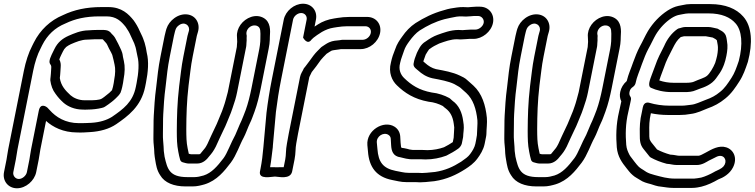

<svg xmlns="http://www.w3.org/2000/svg" viewBox="-20 -798 4056 1032"><path d="M65 60C68.8 41.2 70.7 21.4 74.2 4L158.4 -418C167.3 -462.4 181.1 -505.5 198.2 -537.5L206.7 -554.9C234.4 -610.3 275.9 -649 330.1 -671.2C330.7 -671.4 331.6 -671.8 332 -672C382.8 -696.7 440.9 -710 514.7 -710H552.7C604.9 -710 631.2 -683.9 655.4 -653.7C665.6 -639.4 676 -621.9 682.7 -605.7C688.9 -591.7 695.7 -577.2 701.4 -565.1L708.5 -544.4C712.9 -529.5 714.9 -510.1 719.1 -494.4C728.4 -459.5 725.3 -407.2 714.3 -352L710.1 -331C693.6 -248.3 642.3 -211.7 581.8 -169.9C553.7 -152.3 517.2 -140.7 471.9 -137.9C450 -136.5 426.3 -136 405.2 -136C330.3 -136 280.4 -169 247.1 -206.4C242.8 -211.2 237.9 -215.5 234.5 -219.7C234.5 -219.7 198.2 -251.6 188.3 -202L147 5C143.1 24.6 140.8 45.9 138 60L124.6 127C120.8 146.4 99.8 164 81.3 164C62.4 164 47.9 145.9 51.6 127ZM15 60 1.6 127C-7.8 174.2 24.1 214 71.3 214C118.9 214 165.3 173.6 174.6 127L188 60C191.6 42.2 193.8 21.2 197 5L227.5 -147.9C264.6 -114.9 318.8 -86.3 394.5 -86C417.9 -84.8 444.8 -86.7 465.2 -88.1C516.8 -91.2 567 -104.5 604.7 -130.5C666 -172.8 738.9 -225.1 760.1 -331L764.3 -352C776 -410.6 780.9 -467.6 768.9 -514.2C766.5 -531.7 762.4 -551.2 757.5 -567.6L749.7 -590C744.9 -603.8 736.3 -618.7 730.4 -632.3C722.2 -652 710.4 -671.7 698.5 -688.3C671.7 -721.8 634.6 -760 562.7 -760H524.7C445.3 -760 378.1 -745.5 318 -716.5C251.1 -688.8 195.8 -637.4 161.7 -569.1L153.4 -552.5C133.3 -514.4 118 -465.8 108.4 -418L24.2 4C20.1 24.7 18 44.9 15 60ZM637.1 -331 641.3 -352C642.6 -358.5 643.6 -365.4 644.3 -372.2C651.2 -408.2 652.5 -441.5 645.8 -470L640.9 -492.5C638.8 -510.7 635.5 -520 631.4 -528.9L624.4 -543.9C619.1 -555.1 611.8 -570.8 603.3 -585.5C596.5 -600.2 588.6 -608.5 580.4 -615.9C576.1 -621.3 569.3 -633 548.6 -636C545.2 -636.7 541.7 -637 538.2 -637H500.2C486.9 -637 470.6 -636.1 457.6 -635C413 -634.7 377.3 -617.9 348.1 -605.5C315.8 -590.8 290.2 -570.8 272.8 -535L264.4 -518C256.2 -501.1 238.1 -467.9 249.8 -453.3C254.8 -447.1 256.4 -441.6 255.4 -432.2L253.5 -402.3C252 -388.9 251.9 -379.9 250.7 -374C250.1 -371.4 250.1 -368.2 250.4 -366.1C254.1 -338.5 262.7 -313.9 278.5 -293.7C292.6 -274 303.7 -262 321 -246.1C344 -225.8 380.7 -209.3 423.7 -209C432.2 -208.3 443.2 -208.5 450.7 -209C477.2 -209.1 503.6 -212.3 526.5 -217.7C533.6 -219.4 538.8 -220.1 552.8 -230.4L563.3 -237.6C572 -243.9 589.2 -256.4 602.6 -269.8L611.9 -279.2C614 -281.2 620.5 -287.1 627.9 -299.8C632.4 -312.6 634.9 -320 637.1 -331ZM591.3 -352 587.1 -331C586.1 -326.1 584.8 -324.4 583.9 -320C583.4 -317.6 583.3 -317 582.1 -313.4C580.8 -312.1 579.6 -311 578 -309.3L568 -299.3C566 -297.2 542.8 -278.8 539.4 -276.4L528 -268.5C514.6 -259.3 480.8 -259 459.7 -259H434.7C402.7 -259 375.1 -271.9 359.2 -285.9C332.5 -310.5 307.9 -336.2 301.5 -378.5C303 -388.6 303.8 -400.1 304.3 -408.3L306.2 -437.7C307.5 -452.2 306 -465 298.8 -478.8C301.6 -486.8 305.2 -495 309.6 -504L318 -521C323.8 -533 325.6 -534.7 335.7 -545.5C341.8 -550.2 351.8 -556.3 360.7 -560.5C390.2 -572.9 417.5 -585 448.8 -585C461.2 -585 477.9 -587 490.2 -587H528.2C529.9 -587 531.1 -586.4 533 -586.2C534.1 -585.2 536.5 -582.5 539 -579.3C545.6 -571 552.5 -566.2 556.1 -557.7C561.5 -545.3 568.9 -530.7 577.6 -515.4L583.4 -502.9C586.4 -490.9 588.7 -483.2 590.6 -474.4L595.9 -450.1C600.8 -430.3 599.9 -400.1 594.1 -371C592.8 -364.5 592.4 -357.7 591.3 -352Z M941.9 -662.4C972.8 -684.8 1003.2 -660.1 995.1 -631.1L992.1 -620.7C989.6 -613 988.8 -610.2 987.8 -605L966 -496C953.4 -432.8 952.1 -400.5 943 -335.2C932.4 -243.2 930.9 -173.8 930.3 -94.1C930.6 -51.9 930.7 -20.8 938.3 17.1C941.1 32.5 944.4 47.7 948.4 61.2C950.4 67.7 955.8 72.6 962.1 74.3C971.2 76.6 983.4 81 993.8 81H1039.8C1072.6 81 1093.3 56.9 1103.8 42.9C1118.2 26.4 1127.5 14.4 1140 -10C1153.1 -37.7 1169.5 -75.8 1180 -96.3C1195.3 -125 1209.7 -166.7 1220.2 -189.9C1220.5 -190.6 1220.9 -191.7 1221.1 -192.2L1230.2 -218C1240.2 -245.2 1249.2 -276.3 1254.3 -302L1303.2 -547C1304.5 -553.3 1304.1 -558.5 1304.6 -565.1L1305.8 -581.1C1306.1 -584.8 1305.6 -592.4 1305.6 -593.9C1307 -609.4 1305.3 -610.9 1304.5 -614.9C1302.3 -648.9 1339.8 -671.9 1365.6 -656.8C1381.1 -647.8 1380.4 -629.8 1379.5 -591.7L1379.1 -575.4C1377.9 -561.9 1376.8 -550 1374 -536L1331.5 -323C1323.5 -282.8 1312.9 -240.3 1300.6 -206.5C1291.4 -183.2 1285.6 -166.5 1277.6 -148.7C1266.4 -126.4 1252.3 -88.5 1244.7 -72.8C1220.7 -29.6 1201.6 25.4 1181.8 51.8C1147.7 96.6 1117 131.6 1074.5 145.2C1056.8 150.1 1041.9 154 1025.3 154H987.3C890.4 154 879.6 110.5 864.5 43.7C862.7 33.4 861.4 23 860.4 13.4L859.3 -10.1C858 -35.7 855 -49.5 855.7 -80.2C856.9 -111.5 855.6 -155.3 857.4 -183.5C859.8 -226 862.6 -278.5 869.8 -329.8C877.9 -399 880 -430.6 893 -496L914.8 -605C915.9 -610.7 917.8 -618.6 920.1 -627L923.1 -637.4C926.8 -648.3 932 -655.2 941.9 -662.4ZM917.2 -700.6C896.7 -685.7 881.9 -666 874.4 -642.6L871.1 -631C868.3 -620.7 866.3 -612.7 864.8 -605L843 -496C829.5 -428.5 827.1 -392.9 819.2 -326.2C811.8 -273.4 808.9 -218.4 806.5 -176.5C804.5 -144.7 805.9 -101.5 804.7 -71.8C804 -39.2 805.7 -22.3 808.4 2.7L809.6 26.6C810.8 39.6 812.2 50.2 814.3 61.8C819.2 89.9 822.4 115.9 841 143.9C864.8 184.7 914.9 204 977.3 204H1015.3C1040.5 204 1061.9 198 1080 192.8C1146.2 172.2 1186.5 120.9 1220.6 76.2C1251.1 35.6 1269.1 -21.5 1288.8 -56.5C1300 -76.5 1314.5 -118.4 1322.8 -134.6C1333.9 -156.6 1339.3 -175.6 1348 -197.5C1362.7 -237.6 1373 -280.7 1381.5 -323L1424 -536C1427.6 -553.9 1429.8 -569.5 1430.1 -583.3L1430.5 -599.6C1433.5 -635.4 1434.4 -679.7 1397.5 -701.2C1354.9 -726 1300.7 -703.9 1272.8 -665C1259.3 -646.1 1251.7 -623 1253.8 -600C1254.7 -589.6 1254.4 -585.2 1254.9 -573.4L1253.8 -558.9C1253.4 -554.1 1253.1 -549.9 1252.9 -545.2L1204.5 -303C1196.9 -275.9 1190.6 -248.2 1182.4 -226L1173.6 -200.9C1161.7 -174.2 1147.4 -134 1135.5 -111.7C1122.9 -87 1107.3 -50.7 1094.8 -24C1084.5 -4.1 1081.3 -0.5 1067 16.1C1055.3 29.6 1057.2 31 1049.8 31H1005.8C1003.3 30.5 1000.4 29.9 994.8 28.5C992.9 21.2 990.5 9.7 988.5 -1.1C981.7 -34.9 981.6 -61.9 981.3 -103.9C981.8 -182 983.5 -250.8 993.6 -338.8C1002.8 -405.2 1004.1 -436.3 1016 -496L1037.8 -605C1038.2 -607 1038.9 -609.7 1040.7 -615.3L1044.1 -626.9C1050.6 -650.1 1047.7 -672 1036.5 -689.9C1014.3 -725.4 961.6 -732.7 917.2 -700.6Z M1848.2 -657H1943.2C1963.7 -657 1976.9 -640.5 1972.9 -620.5C1968.9 -600.5 1949.1 -584 1928.6 -584H1820.6C1819.3 -584 1817.4 -583.8 1816.4 -583.7L1804.6 -581.8C1788.2 -579.9 1769.7 -579.9 1748.7 -570.4C1732.5 -563 1722.4 -554.2 1711.5 -547.8C1708.6 -546.1 1705.6 -543.5 1703.6 -541.3C1692 -528.5 1680.6 -520.1 1664.4 -498.7C1647.8 -474.9 1639 -464.6 1621.1 -440.3C1615.9 -433.9 1611.9 -430.1 1609.4 -422.3C1606.1 -415.3 1596.1 -401.3 1592.7 -384L1532 -80C1528.4 -62 1525 -43.1 1522.3 -26.5C1515.2 10.3 1518.3 33.8 1513.2 59L1504.9 100.6C1495 100.9 1483.2 101 1467.8 101C1453 101 1439.8 100.8 1431.8 100.6C1438.9 61.8 1441.2 28.9 1446.3 -6.4C1447 -11.4 1446.9 -13.7 1446.8 -16.3C1451.7 -76.6 1458.2 -135.4 1463.1 -196.4C1469.9 -251.7 1479.4 -312.5 1491.3 -372L1555.1 -692C1559 -711.2 1579.1 -728 1598.8 -728C1618.6 -728 1632 -711.2 1628.1 -692L1609 -596C1609 -596 1631.8 -552.9 1654.1 -584.8C1657.1 -589.1 1669.1 -599 1683.9 -609.2L1710.3 -626.4C1731.1 -638 1750.4 -645.7 1772.9 -649.2C1780.7 -650.1 1785.7 -651 1792.5 -652.3L1807.7 -654.2C1814.1 -655 1820.6 -656 1827 -656C1833.8 -656 1840.6 -657 1848.2 -657ZM1505.1 -692 1441.3 -372C1429 -310.5 1419.3 -248.5 1412.4 -191.6C1407.3 -128.5 1400.7 -69.6 1395.8 -8C1392.6 31.4 1387.5 72.8 1380.2 109L1377.4 123C1368.2 169.4 1440.8 151 1457.9 151C1475.5 151 1541.2 169.4 1550.4 123L1563.2 59C1570.2 24.1 1567 0.1 1572.5 -27.5C1575.4 -45.6 1578.4 -62 1582 -80L1642.6 -383.7C1643.7 -387 1650.7 -399.5 1655.7 -410.7C1675.4 -435.3 1685 -448.2 1704 -475.3C1712.9 -486.9 1720.9 -493.5 1735.4 -508.9C1747.7 -516.6 1757.8 -523.7 1762.1 -525.6C1768.1 -528.3 1784.2 -529.4 1802.4 -532.3L1812.7 -534H1918.6C1966.4 -534 2013.3 -572.5 2022.9 -620.5C2032.5 -668.5 2000.9 -707 1953.1 -707H1858.1C1850.2 -707 1844.9 -706.8 1835.7 -706C1827.4 -705.9 1820.2 -705.3 1810.7 -703.7L1795 -701.8C1788.4 -701 1783.5 -699.6 1776.2 -698.8C1743.3 -693.9 1712.6 -682.3 1689.2 -667L1670.8 -655L1678.1 -692C1687.6 -739.4 1656 -778 1608.8 -778C1561.6 -778 1514.6 -739.4 1505.1 -692Z M2267.2 59C2306.9 59 2345.3 51.1 2377.5 39.2C2378.5 38.8 2379.8 38.2 2380.6 37.9C2401.8 27.2 2424.6 14.4 2444.3 0C2451.4 -5.2 2460.3 -16.7 2462.4 -27L2469 -60C2469.3 -61.6 2469.5 -63.7 2469.5 -64.9C2469.5 -80 2475 -107.4 2472.3 -127.9L2469.4 -148.9C2463.7 -192 2447 -232.1 2412.5 -256.1C2402.8 -263.5 2402 -267.1 2394.4 -271.4C2369.9 -285 2335.2 -297.4 2300.4 -300.8C2232.9 -313.3 2190.9 -340.7 2152.3 -378.4C2133.8 -396 2120.9 -424.1 2130.6 -459.1C2130.7 -459.7 2130.9 -460.5 2131 -461C2135.7 -484.1 2145.3 -504.3 2151.7 -525.4C2157.2 -543.4 2168.4 -560.5 2181.4 -578.1C2197.2 -599.5 2215.8 -620.7 2235.5 -634C2278.6 -661.2 2318.1 -681 2369.6 -695C2388.6 -700.1 2408.6 -703.1 2433.9 -708.4C2443.3 -709.6 2450.3 -710 2459.7 -710C2466.6 -710 2475.5 -709 2484.5 -709C2501.8 -709 2518.9 -712 2527.1 -712H2550.1C2569 -712 2583.5 -693.9 2579.8 -675C2576.1 -656.5 2555 -639 2535.6 -639H2512.6C2495.6 -639 2477.9 -636.2 2466.1 -636C2456.4 -636.8 2452.2 -637 2445.2 -637C2400.6 -637 2361.5 -621 2331.1 -610.4C2310 -603 2287.4 -589.2 2268.4 -575.5C2239.1 -559 2228.8 -527.7 2224.9 -522.2C2223 -519.4 2221.3 -515.9 2220.6 -513.3C2217.3 -502 2208.9 -485.6 2206 -471L2203 -456C2199.3 -437.3 2221.4 -424.9 2227.2 -419.4C2246.3 -401.8 2270.2 -385.2 2303.4 -377.5C2349.5 -368.8 2389.7 -361.3 2421.1 -346.5C2436.7 -336.9 2446.1 -333.4 2454.9 -326.2C2467.5 -313.7 2473.1 -311 2486 -298.4C2522.7 -264.7 2539.9 -213.2 2546.1 -151C2547.7 -132.7 2543.7 -98 2543.5 -71.7C2542.3 -62.9 2541 -55 2539.2 -46L2535 -25C2531.2 -6.1 2519.5 13.4 2506.9 30.2C2496 45.3 2480.6 55.7 2458.5 71.2C2415.4 98.7 2373.1 117.9 2318.7 126.2L2298.9 128.1C2283 129.7 2264.8 131.8 2248.8 132C2240.1 131.2 2234.3 131 2225.8 131H2175.8C2150.2 131 2133.9 124.9 2106.2 120.4C2038.5 106.7 2013.8 73.5 2008.6 2.2L2005.4 -31.9C2002.7 -65.9 2042 -89.3 2067.1 -73.6C2075.8 -68.2 2079.4 -61.6 2080.3 -52.4L2082.3 -17.8C2084 11.8 2091 42.4 2133.9 47.8C2146 50 2153.1 53.4 2162.5 54.7L2175.5 56.6C2181.7 57.8 2185.1 58 2190.4 58H2240.4C2250.9 58 2259 59 2267.2 59ZM2237.7 182C2258.6 182 2278.7 179.4 2294 177.9L2314.4 175.9C2314.7 175.8 2315.3 175.8 2315.7 175.7C2380.7 166 2432.7 141.8 2480.6 111.2C2502.1 97.4 2527.1 80.2 2546.3 53.8C2560.6 34.6 2578.6 7.1 2585 -25L2589.2 -46C2591.4 -57.3 2594.5 -69.7 2594.5 -79.9C2594.5 -103.2 2599.4 -137 2596.9 -165C2590.1 -232.9 2570.8 -295.3 2524.9 -337.6C2510.2 -351.9 2503.3 -355.9 2493.9 -365.2C2479.6 -379.5 2464.8 -385.4 2451.3 -391.9C2412.4 -410.5 2369.1 -417.8 2323.1 -426.5C2301.6 -431.7 2281.3 -444.6 2266 -458.6C2262.3 -462.2 2258.5 -465.1 2255.4 -467.7L2255.7 -469.4C2258.2 -476.9 2263.9 -491.2 2268.1 -504.3C2275.4 -516 2283.3 -529.7 2286.8 -533.3C2288.4 -534.1 2290 -535.1 2291.5 -536.2C2305.8 -546.9 2320.9 -555 2340.6 -564.1C2372 -575.1 2403.5 -587 2435.2 -587C2440.7 -587 2447.9 -586 2455 -586C2473.6 -586 2491.6 -589 2502.6 -589H2525.6C2572.2 -589 2620.3 -627.4 2629.8 -675C2639.2 -722.2 2607.3 -762 2560.1 -762H2537.1C2521.6 -762 2507.9 -759.2 2495.4 -759C2487.8 -759.5 2477.2 -760 2469.7 -760C2458 -760 2446.7 -759.3 2435.7 -757.7C2413.6 -754.7 2392.5 -751.9 2364.7 -742.8C2307.9 -727.3 2259.5 -703.2 2213.6 -674C2184.8 -654.9 2160.9 -629.6 2141.7 -601.3C2128.6 -583.4 2113.2 -561.8 2103.5 -532C2094.9 -511.4 2086.5 -487.8 2081.2 -461.9C2066.7 -407.6 2087.4 -364 2113.1 -339.6C2155.1 -298.5 2206 -265.4 2282.8 -251.4C2283.3 -251.3 2284.2 -251.2 2284.9 -251.1C2312.8 -248.5 2339.1 -239.4 2360.2 -228.2C2364.7 -223.4 2373.2 -217 2376.9 -214.2C2400 -196.4 2413.8 -171.2 2418.9 -133.1L2421.5 -113.1C2421.9 -100.1 2418.9 -78.8 2418.5 -57.6L2413.8 -34.1C2400.3 -24.8 2383.4 -15.1 2366.6 -6.6C2341.6 2.3 2310.2 8.9 2278.2 9C2269.9 8.4 2260.5 8 2250.4 8H2200.4C2196.9 8 2195.4 7.6 2193.1 7.2L2181.3 5.5C2174.3 3.3 2162.4 0.3 2151.7 -1.6C2133.2 -5 2137.1 2.2 2133.2 -30.9L2131.2 -65.6C2129.1 -88.5 2118.1 -106.1 2100.1 -117.4C2042.4 -153.4 1948.2 -97.4 1954.6 -18.1L1957.8 15.8C1963.9 99.8 2002.2 152.7 2087.9 169.6C2111.3 173.4 2131.8 181 2165.9 181H2215.9C2224.3 181 2230.7 182 2237.7 182Z M2827.9 -662.4C2858.8 -684.8 2889.2 -660.1 2881.1 -631.1L2878.1 -620.7C2875.6 -613 2874.8 -610.2 2873.8 -605L2852 -496C2839.4 -432.8 2838.1 -400.5 2829 -335.2C2818.4 -243.2 2816.9 -173.8 2816.3 -94.1C2816.6 -51.9 2816.7 -20.8 2824.3 17.1C2827.1 32.5 2830.4 47.7 2834.4 61.2C2836.4 67.7 2841.8 72.6 2848.1 74.3C2857.2 76.6 2869.4 81 2879.8 81H2925.8C2958.6 81 2979.3 56.9 2989.8 42.9C3004.2 26.4 3013.5 14.4 3026 -10C3039.1 -37.7 3055.5 -75.8 3066 -96.3C3081.3 -125 3095.7 -166.7 3106.2 -189.9C3106.5 -190.6 3106.9 -191.7 3107.1 -192.2L3116.2 -218C3126.2 -245.2 3135.2 -276.3 3140.3 -302L3189.2 -547C3190.5 -553.3 3190.1 -558.5 3190.6 -565.1L3191.8 -581.1C3192.1 -584.8 3191.6 -592.4 3191.6 -593.9C3193 -609.4 3191.3 -610.9 3190.5 -614.9C3188.3 -648.9 3225.8 -671.9 3251.6 -656.8C3267.1 -647.8 3266.4 -629.8 3265.5 -591.7L3265.1 -575.4C3263.9 -561.9 3262.8 -550 3260 -536L3217.5 -323C3209.5 -282.8 3198.9 -240.3 3186.6 -206.5C3177.4 -183.2 3171.6 -166.5 3163.6 -148.7C3152.4 -126.4 3138.3 -88.5 3130.7 -72.8C3106.7 -29.6 3087.6 25.4 3067.8 51.8C3033.7 96.6 3003 131.6 2960.5 145.2C2942.8 150.1 2927.9 154 2911.3 154H2873.3C2776.4 154 2765.6 110.5 2750.5 43.7C2748.7 33.4 2747.4 23 2746.4 13.4L2745.3 -10.1C2744 -35.7 2741 -49.5 2741.7 -80.2C2742.9 -111.5 2741.6 -155.3 2743.4 -183.5C2745.8 -226 2748.6 -278.5 2755.8 -329.8C2763.9 -399 2766 -430.6 2779 -496L2800.8 -605C2801.9 -610.7 2803.8 -618.6 2806.1 -627L2809.1 -637.4C2812.8 -648.3 2818 -655.2 2827.9 -662.4ZM2803.2 -700.6C2782.7 -685.7 2767.9 -666 2760.4 -642.6L2757.1 -631C2754.3 -620.7 2752.3 -612.7 2750.8 -605L2729 -496C2715.5 -428.5 2713.1 -392.9 2705.2 -326.2C2697.8 -273.4 2694.9 -218.4 2692.5 -176.5C2690.5 -144.7 2691.9 -101.5 2690.7 -71.8C2690 -39.2 2691.7 -22.3 2694.4 2.7L2695.6 26.6C2696.8 39.6 2698.2 50.2 2700.3 61.8C2705.2 89.9 2708.4 115.9 2727 143.9C2750.8 184.7 2800.9 204 2863.3 204H2901.3C2926.5 204 2947.9 198 2966 192.8C3032.2 172.2 3072.5 120.9 3106.6 76.2C3137.1 35.6 3155.1 -21.5 3174.8 -56.5C3186 -76.5 3200.5 -118.4 3208.8 -134.6C3219.9 -156.6 3225.3 -175.6 3234 -197.5C3248.7 -237.6 3259 -280.7 3267.5 -323L3310 -536C3313.6 -553.9 3315.8 -569.5 3316.1 -583.3L3316.5 -599.6C3319.5 -635.4 3320.4 -679.7 3283.5 -701.2C3240.9 -726 3186.7 -703.9 3158.8 -665C3145.3 -646.1 3137.7 -623 3139.8 -600C3140.7 -589.6 3140.4 -585.2 3140.9 -573.4L3139.8 -558.9C3139.4 -554.1 3139.1 -549.9 3138.9 -545.2L3090.5 -303C3082.9 -275.9 3076.6 -248.2 3068.4 -226L3059.6 -200.9C3047.7 -174.2 3033.4 -134 3021.5 -111.7C3008.9 -87 2993.3 -50.7 2980.8 -24C2970.5 -4.1 2967.3 -0.5 2953 16.1C2941.3 29.6 2943.2 31 2935.8 31H2891.8C2889.3 30.5 2886.4 29.9 2880.8 28.5C2878.9 21.2 2876.5 9.7 2874.5 -1.1C2867.7 -34.9 2867.6 -61.9 2867.3 -103.9C2867.8 -182 2869.5 -250.8 2879.6 -338.8C2888.8 -405.2 2890.1 -436.3 2902 -496L2923.8 -605C2924.2 -607 2924.9 -609.7 2926.7 -615.3L2930.1 -626.9C2936.6 -650.1 2933.7 -672 2922.5 -689.9C2900.3 -725.4 2847.6 -732.7 2803.2 -700.6Z M3569.4 83C3580.8 83 3597.2 89 3619.2 89H3725.2C3754.8 89 3779.4 71 3790.1 65.3C3801.5 58.8 3815.2 54 3831.9 44.5C3867.2 28.1 3889.4 58.4 3875.2 86.8C3867.9 101.5 3855.6 108.8 3831 120.1C3826 121.9 3821.2 124.8 3818.1 126.7C3799.2 137.7 3769.1 151.4 3748.9 156.5C3732.8 158.9 3719.6 162 3710.7 162H3607.7C3566.1 162 3534.6 152.2 3498.4 142.7C3480.9 138.5 3464.6 132.4 3454.3 126.3C3428 107.9 3419.3 107.4 3403.2 87.3L3390 70.8C3379.7 56 3368.6 44.2 3363.5 34.5C3354.5 16.5 3348.1 2.8 3346 -19.8C3341.8 -73.4 3341.3 -131 3357.6 -198.5C3360.9 -215 3364.1 -229.4 3368.6 -248.5L3371.3 -262C3372.5 -268.1 3371.4 -274.2 3368.3 -278.6C3363 -286.3 3361.6 -293.8 3363.7 -304C3366.1 -316.2 3371.2 -323.6 3382.5 -331.3C3389.8 -336.2 3394.8 -344.8 3396.1 -351C3402.9 -385.4 3417.9 -416.3 3430.2 -453.3C3441.6 -484.4 3452.4 -511.6 3464.1 -533.7C3479.7 -561 3493.6 -592.7 3505.5 -612.6C3527.6 -648.9 3557.5 -679.8 3589.8 -700.9C3603.6 -709.7 3617 -715.2 3627.5 -717.5L3647.9 -721.5C3659.6 -723.7 3670.7 -726 3680.9 -726H3787.9C3858.8 -726 3905.1 -705.2 3933.4 -672.6C3967.4 -635.3 3974.4 -560.3 3951 -470.5C3938.2 -432.9 3928.2 -404.8 3912.1 -380.2C3891.3 -348 3874.7 -323.1 3850.3 -304C3826.8 -284.4 3804.8 -272.4 3773.1 -261.3C3743.1 -250.2 3718.8 -237.1 3694.6 -234.9C3678.9 -233.5 3663 -230 3644.9 -230H3578.9C3539.9 -230 3501.7 -236 3471.8 -245C3469.4 -245.8 3441.9 -255.2 3435.1 -221L3430.5 -197.6C3418.6 -149.6 3418.2 -114.1 3418.9 -77C3418.5 -41.4 3420.8 -19.8 3438.8 2.7L3471.6 43.7C3473.1 45.5 3475.4 47.4 3477.2 48.4C3501.9 62.1 3531.7 73.9 3563.5 82.3C3565.3 82.7 3567.8 83 3569.4 83ZM3582.7 33.1C3558 26.3 3532.1 16.3 3511.7 5.4L3481.2 -32.7C3477.3 -37.6 3476.2 -40.5 3471.6 -49.7C3469.9 -56.8 3469.7 -68.9 3469.9 -87C3469.2 -122.9 3469.4 -149.4 3478.5 -189.3C3504.7 -183.8 3537.2 -180 3568.9 -180H3634.9C3654.7 -180 3671.6 -181.7 3690.5 -185.2C3728.3 -189.3 3760 -206.6 3781.9 -214.7C3817.4 -227.1 3848 -243.3 3877.9 -268C3911.5 -294.8 3933.4 -328.3 3953.6 -359.8C3975.3 -392.8 3986.7 -427.1 3999.5 -464.5C3999.6 -464.9 3999.9 -465.8 4000.1 -466.4C4026 -565.5 4022.8 -655.8 3974.5 -709.4C3938 -751.1 3878.8 -776 3797.9 -776H3690.9C3676.7 -776 3663.1 -774.2 3647.2 -770.4L3626.8 -766.4C3606.6 -762.1 3587.9 -753.7 3568.1 -741.1C3526.1 -713.7 3490.1 -676 3462.9 -631.4C3447.3 -605.3 3433.5 -573.3 3420.3 -550.3C3404.9 -521.4 3394.1 -493 3382.2 -460.7C3372 -429.7 3358 -401.2 3348.6 -362.3C3330.7 -346.8 3318.1 -326.2 3313.7 -304C3310 -285.7 3311.5 -269.4 3319.6 -253.3L3318.8 -249.5C3314.8 -232.4 3311.1 -215.6 3307.8 -199.5C3290.4 -126.8 3290.8 -62.3 3295.2 -6.2C3299.8 44.4 3323.8 76.4 3347.2 105.7L3360.8 122.7C3367.2 130.6 3373.3 137.1 3380.4 143C3392.9 154.8 3410.8 162.6 3420 169.2C3435.5 180.3 3457.6 186.6 3477 191.3C3493.1 195.6 3508.6 203.8 3537.7 205.9C3554.4 207.9 3573.6 212 3597.7 212H3700.7C3720.2 212 3738.4 208 3750.1 205.3C3782 197.7 3815.8 181 3840.7 166.4C3866.2 157.3 3902 137.7 3920.2 101.2C3945.7 50.3 3922.4 6.2 3883.4 -6.1C3844.3 -18.3 3806.5 3.8 3772.1 22.8C3757.3 30.9 3742 39 3735.2 39H3629.2C3619.2 39 3604.8 33.9 3582.7 33.1ZM3666.4 -653C3651.6 -653 3639.8 -648.1 3634.9 -646.9C3629.5 -646.4 3624.2 -644.2 3620 -641.2C3588.7 -618.9 3565 -586.2 3549.7 -550.4C3531.7 -514.8 3515.4 -485.8 3500.5 -441.8L3483.4 -396.1C3474.9 -372.2 3458.6 -335.7 3479.2 -326C3507.6 -312.7 3547.3 -303 3590.5 -303H3659.5C3679.4 -303 3700.8 -304.1 3721.8 -313.6C3743.5 -323.5 3777.7 -329.5 3808.6 -355.3C3825.4 -369.3 3833.6 -384.2 3840.5 -393.5C3853.1 -410.4 3861.5 -425.9 3867.6 -441.1L3871.6 -451.1C3876.5 -463.5 3881 -481.1 3884.4 -498C3889.6 -524.2 3892.5 -551.1 3887.8 -574.6C3886.7 -579.5 3886 -594.9 3880.8 -607.9C3876.7 -618.1 3866.9 -627.1 3857.4 -632.4L3844 -639.8C3840.2 -643 3836.6 -644.3 3832.8 -644.8C3823.9 -645.9 3803.1 -653 3786.4 -653ZM3656.4 -603H3774.2C3790.6 -600 3792.1 -600 3810.8 -596.2L3825.5 -588C3827.5 -586.7 3827.9 -586.6 3832.9 -581.9C3835.1 -573.8 3835.5 -566.4 3837.8 -555.3C3840.1 -543.2 3838.9 -520.2 3834.4 -498C3832.1 -486.2 3828 -472.9 3824 -459.7C3813.9 -434.5 3794.6 -402.5 3780.3 -390.7C3765.8 -378.6 3740.3 -372.9 3708.4 -358.4C3701.8 -355.4 3686.7 -353 3669.5 -353H3600.5C3572.3 -353 3546.5 -357.8 3523.7 -365.7C3526.1 -373.2 3528.8 -381.6 3531.1 -387.9L3548.4 -434.2C3562.2 -475.3 3575.7 -498.3 3595.1 -536.7C3609.2 -564.8 3619.3 -582.8 3639.1 -598.8C3648.3 -601.2 3655.1 -603 3656.4 -603Z"/></svg>

Font: Smoothie
Style: OutlineIt
Weight: 400
Foundry: Cannot Into Space Fonts
Version: Version 0.8